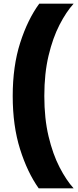

<svg xmlns="http://www.w3.org/2000/svg" viewBox="-20 -812 422 1042"><path d="M220.5 -291Q220.5 -169 243.5 -72.2Q266.5 24.5 303 95.2Q339.5 166 379.5 210H190Q128.5 123.5 88.8 -2.8Q49 -129 49 -291Q49 -453 89.5 -579.5Q130 -706 193 -792H379.5Q339.5 -748 303 -677.2Q266.5 -606.5 243.5 -509.8Q220.5 -413 220.5 -291Z"/></svg>

Font: Hepta Slab ExtraLight ExtraBold
Style: Regular
Weight: 800
Version: Version 1.102